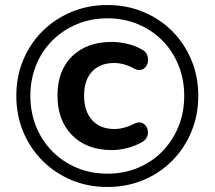

<svg xmlns="http://www.w3.org/2000/svg" viewBox="-20 -735 855 765"><path d="M408 10Q331 10 265 -17.5Q199 -45 149.5 -94.5Q100 -144 72.5 -210Q45 -276 45 -353Q45 -430 72.5 -496Q100 -562 149.5 -611Q199 -660 265 -687.5Q331 -715 408 -715Q485 -715 551 -687.5Q617 -660 666 -611Q715 -562 742.5 -496Q770 -430 770 -353Q770 -276 742.5 -210Q715 -144 666 -94.5Q617 -45 551 -17.5Q485 10 408 10ZM408 -43Q474 -43 530 -66.5Q586 -90 627 -132Q668 -174 691 -230.5Q714 -287 714 -353Q714 -419 691 -475.5Q668 -532 627 -573.5Q586 -615 530 -638.5Q474 -662 408 -662Q342 -662 286 -638.5Q230 -615 188.5 -573.5Q147 -532 124 -475.5Q101 -419 101 -353Q101 -287 124 -230.5Q147 -174 188.5 -132Q230 -90 286 -66.5Q342 -43 408 -43ZM426 -137Q326 -137 267.5 -196Q209 -255 209 -355Q209 -454 267.5 -511Q326 -568 426 -568Q455 -568 487 -560.5Q519 -553 547 -537Q561 -529 566 -516.5Q571 -504 569.5 -491Q568 -478 560.5 -468.5Q553 -459 541 -456.5Q529 -454 514 -462Q494 -473 474 -478.5Q454 -484 435 -484Q379 -484 347 -450Q315 -416 315 -354Q315 -292 347 -256.5Q379 -221 435 -221Q454 -221 473.5 -226Q493 -231 515 -242Q533 -251 546.5 -245Q560 -239 566 -225Q572 -211 568 -195.5Q564 -180 548 -170Q521 -154 488.5 -145.5Q456 -137 426 -137Z"/></svg>

Font: Nunito ExtraLight
Style: Bold
Weight: 700
Version: Version 3.602